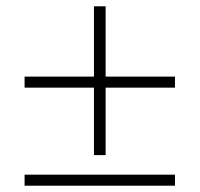

<svg xmlns="http://www.w3.org/2000/svg" viewBox="-20 -596 633 609"><path d="M278 -104H315V-318H535V-353H315V-576H278V-353H58V-318H278ZM58 -42V-7H535V-42Z"/></svg>

Font: Fixel Display ExtraLight
Style: Regular
Weight: 200
Designer: AlfaBravo + MacPaw
Foundry: Kyrylo Tkachov, Marchela Mozhyna, Serhii Makarenko, Maria Weinstein, Zakhar Kryvoshyya
Version: Version 1.211